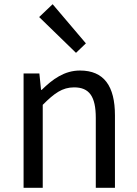

<svg xmlns="http://www.w3.org/2000/svg" viewBox="-20 -892 651 912"><path d="M92 0H183V-394C238 -449 276 -477 332 -477C404 -477 435 -434 435 -332V0H526V-344C526 -483 474 -557 360 -557C286 -557 230 -516 178 -465H175L167 -543H92ZM341 -641 388 -686 230 -872 166 -811Z"/></svg>

Font: Noto Sans Mono CJK SC Regular
Style: Regular
Weight: 400
Designer: Ryoko NISHIZUKA (kana & ideographs); Paul D. Hunt (Latin, Greek & Cyrillic); Wenlong ZHANG (bopomofo); Sandoll Communica
Foundry: Adobe Systems Incorporated
Version: Version 1.005;PS 1.005;hotconv 1.0.96;makeotf.lib2.5.65012